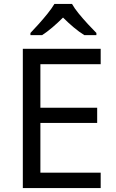

<svg xmlns="http://www.w3.org/2000/svg" viewBox="-20 -964 596 984"><path d="M496 0H97V-714H496V-635H187V-412H478V-334H187V-79H496ZM349 -944Q361 -922 383.5 -894.5Q406 -867 430.5 -840.5Q455 -814 474 -795V-784H412Q386 -800 358 -823.5Q330 -847 303 -874Q276 -847 249 -824Q222 -801 196 -784H136V-795Q155 -815 178.5 -841Q202 -867 224 -894.5Q246 -922 259 -944Z"/></svg>

Font: Noto Sans Pahawh Hmong
Style: Regular
Weight: 400
Designer: Monotype Design Team
Foundry: Monotype Imaging Inc.
Version: Version 2.001; ttfautohint (v1.8.4.7-5d5b)